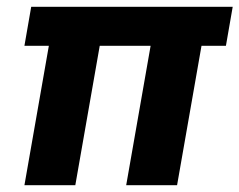

<svg xmlns="http://www.w3.org/2000/svg" viewBox="-20 -546 706 566"><path d="M52 0 124 -411H52L72 -526H666L646 -411H574L502 0H352L424 -411H274L202 0Z"/></svg>

Font: DM Sans 9pt Black
Style: Italic
Weight: 900
Italic angle: -10°
Version: Version 4.004;gftools[0.9.30]